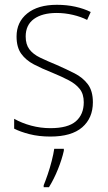

<svg xmlns="http://www.w3.org/2000/svg" viewBox="-20 -559 449 800"><path d="M367 -133Q367 -67 322.5 -28.5Q278 10 190 10Q142 10 103 0Q64 -10 39 -23V-64Q71 -46 110 -35.5Q149 -25 190 -25Q263 -25 296 -53.5Q329 -82 329 -133Q329 -167 312.5 -188Q296 -209 266.5 -224.5Q237 -240 198 -256Q155 -273 121.5 -290.5Q88 -308 68.5 -335Q49 -362 49 -407Q49 -467 93.5 -503Q138 -539 217 -539Q258 -539 294 -531Q330 -523 358 -509L343 -476Q318 -489 284 -497Q250 -505 216 -505Q156 -505 121.5 -480Q87 -455 87 -407Q87 -374 102.5 -353.5Q118 -333 147 -319Q176 -305 215 -289Q256 -271 290.5 -253.5Q325 -236 346 -208Q367 -180 367 -133ZM246 69Q238 105 221.5 146Q205 187 184 221H162V213Q169 196 178.5 168.5Q188 141 195.5 111.5Q203 82 206 61H246Z"/></svg>

Font: Noto Sans Gurmukhi SemiCondensed ExtraLight
Style: Regular
Weight: 200
Width: 4
Designer: Jelle Bosma - Monotype Design Team
Foundry: Monotype Imaging Inc.
Version: Version 2.004; ttfautohint (v1.8.4.7-5d5b)